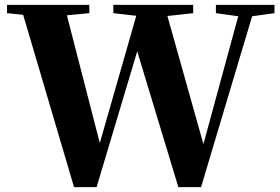

<svg xmlns="http://www.w3.org/2000/svg" viewBox="-20 -767 1151 789"><path d="M867.2 -712.9V-747.1H1107.9V-712.9L1016.1 -700.2L806.2 2H712.9L543.9 -556.2L377 2H284.2L75.2 -706.1L8.8 -712.9V-747.1H347.2V-712.9L254.9 -704.1L390.1 -179.2L540 -702.1L445.8 -712.9V-747.1H773.9V-712.9L668 -701.2L815.9 -174.8L959 -700.2Z"/></svg>

Font: Source Han Serif TW Heavy
Style: Regular
Weight: 900
Designer: Ryoko NISHIZUKA Ë•øÂ°öÊ∂ºÂ≠ê (kana & ideographs); Frank Grie√ühammer (Latin, Greek & Cyrillic); Wenlong ZHANG Âº†ÊñáÈæô 
Foundry: Adobe
Version: Version 2.003;hotconv 1.1.1;makeotfexe 2.6.0